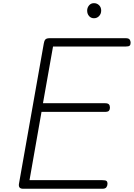

<svg xmlns="http://www.w3.org/2000/svg" viewBox="-20 -1164 826 1184"><path d="M123.5 0Q106.5 0 100.5 -8Q94.5 -16 97 -31L250 -895.5Q252.5 -912 259.5 -920.2Q266.5 -928.5 287 -928.5H754.5Q773.5 -928.5 779.5 -920.2Q785.5 -912 785.5 -900.5Q785.5 -888.5 779.8 -882.8Q774 -877 754.5 -877H307L245 -527.5H627Q646 -527.5 652 -520Q658 -512.5 658 -500Q658 -488.5 652 -481.2Q646 -474 627 -474H236L162 -53H611.5Q631 -53 637 -47.8Q643 -42.5 643 -31.5Q643 -19.5 636.5 -9.8Q630 0 611.5 0ZM559.5 -1051.5Q541 -1051.5 529.2 -1065Q517.5 -1078.5 517.5 -1098.5Q517.5 -1116.5 529 -1130.5Q540.5 -1144.5 559.5 -1144.5Q578 -1144.5 591 -1131.8Q604 -1119 604 -1098.5Q604 -1079 591.2 -1065.2Q578.5 -1051.5 559.5 -1051.5Z"/></svg>

Font: Edu VIC WA NT Hand Pre
Style: Regular
Weight: 400
Designer: Tina and Corey Anderson, Eben Sorkin, Mirko Velimirovic
Foundry: Google for Education
Version: Version 1.000